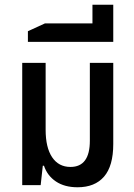

<svg xmlns="http://www.w3.org/2000/svg" viewBox="-20 -783 566 812"><path d="M308 9Q253 9 216.5 -15.5Q180 -40 166 -82H161L152 0H74V-517H173V-234Q173 -159 200.5 -118Q228 -77 278 -77Q360 -77 360 -188V-517H459V-174Q459 -81 420 -36Q381 9 308 9Z M98 -606V-651L170 -684H371V-763H459V-606Z"/></svg>

Font: Noto Sans Thai UI Cond Med
Style: Regular
Weight: 500
Width: 3
Designer: Monotype Design Team
Foundry: Monotype Imaging Inc.
Version: Version 2.000; ttfautohint (v1.8.4.7-5d5b)